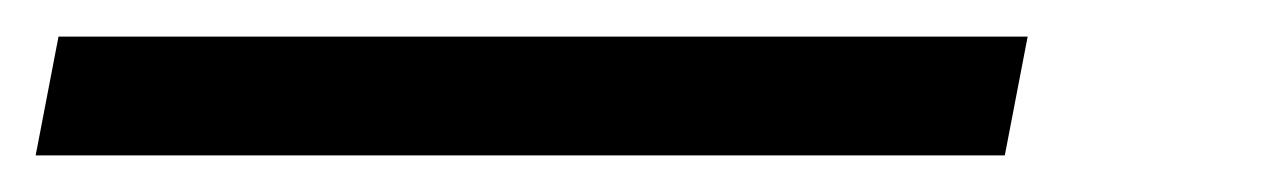

<svg xmlns="http://www.w3.org/2000/svg" viewBox="-60 95 700 105"><path d="M-40.5 180H489.5L502 115H-28Z"/></svg>

Font: Monaspace Krypton Medium
Style: Italic
Weight: 500
Italic angle: -11°
Designer: Riley Cran & the Lettermatic Team
Foundry: Lettermatic
Version: Version 1.101 (Monaspace Krypton)